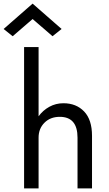

<svg xmlns="http://www.w3.org/2000/svg" viewBox="-58 -1040 603 1060"><path d="M122 -935 12 -840 -38 -880 122 -1020 282 -880 232 -840ZM370 -280Q370 -395 272 -395Q220 -395 187.5 -362.5Q155 -330 155 -280V0H75V-780H155V-398Q179 -431 214.5 -450.5Q250 -470 292 -470Q363 -470 406.5 -424.5Q450 -379 450 -290V0H370Z"/></svg>

Font: Von Book
Style: Regular
Weight: 400
Version: Version 4.000; ttfautohint (v1.8.4.7-5d5b)